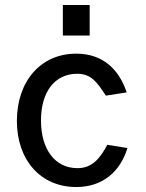

<svg xmlns="http://www.w3.org/2000/svg" viewBox="-20 -743 588 773"><path d="M341 -723H233V-600H341ZM287 -527C143 -527 48 -415 48 -256C48 -98 144 10 287 10C395 10 465 -54 493 -147L412 -160C384 -108 353 -66 292 -66C202 -66 145 -141 145 -258C145 -374 201 -446 291 -446C347 -446 371 -412 406 -358L490 -371C461 -459 398 -527 287 -527Z"/></svg>

Font: United Sans Medium
Style: Regular
Weight: 500
Designer: Pablo Impallari, Rodrigo Fuenzalida (Modified by Dan O. Williams)
Version: Version 1.000;PS 001.000;hotconv 1.0.88;makeotf.lib2.5.64775